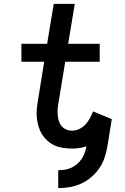

<svg xmlns="http://www.w3.org/2000/svg" viewBox="-20 -755 640 986"><path d="M279 211V119Q296 119 312.5 116.5Q329 114 345 107Q361 100 374.5 88.5Q388 77 398 63Q408 49 414 32.5Q420 16 423 0V-4Q405 3 386.5 5.5Q368 8 350 8Q327 8 304 4.5Q281 1 261 -8Q241 -17 224.5 -31.5Q208 -46 196.5 -64Q185 -82 178.5 -103.5Q172 -125 169.5 -147.5Q167 -170 169 -193.5Q171 -217 175 -240L207 -438H90V-530H222L256 -735H364L330 -530H492V-438H315L280 -225Q277 -210 276 -194Q275 -178 276.5 -162.5Q278 -147 282.5 -132.5Q287 -118 296.5 -107Q306 -96 320 -90Q334 -84 350 -84Q369 -84 387 -92.5Q405 -101 418.5 -115.5Q432 -130 441.5 -147.5Q451 -165 458 -183L554 -143L531 0Q526 29 516 57.5Q506 86 488.5 111Q471 136 446.5 156.5Q422 177 394.5 189Q367 201 337.5 206Q308 211 279 211Z"/></svg>

Font: Iosevka Curly SmBdEx
Style: Italic
Weight: 600
Width: 7
Italic angle: -9°
Monospace: yes
Designer: Belleve Invis
Foundry: Belleve Invis
Version: Version 11.1.0; ttfautohint (v1.8.3)